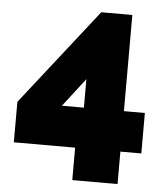

<svg xmlns="http://www.w3.org/2000/svg" viewBox="-51 -757 700 803"><g transform="rotate(5 298.5 -356.0)"><path d="M282.2 -1V-137.2H24.9V-307.1L341.8 -710.9H472.2V-307.1H560.1V-137.2H472.2V-1ZM211.9 -307.1H304.2V-426.8Z"/></g></svg>

Font: Rawline Black
Style: Regular
Weight: 900
Designer: Matt McInerney, Pablo Impallari, Rodrigo Fuenzalida
Foundry: Matt McInerney, Pablo Impallari, Rodrigo Fuenzalida
Version: Version 4.020;PS 004.020;hotconv 1.0.88;makeotf.lib2.5.64775